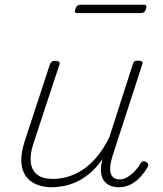

<svg xmlns="http://www.w3.org/2000/svg" viewBox="-20 -771 686 808"><path d="M198 17Q150 17 116 -4Q82 -25 72.5 -68.5Q63 -112 85 -180L190 -500Q193 -508 198 -511.5Q203 -515 214 -515Q223 -515 228 -511Q233 -507 230 -499L120 -165Q106 -122 109.5 -88.5Q113 -55 136 -36.5Q159 -18 203 -18Q233 -18 264.5 -27Q296 -36 327 -56Q358 -76 386.5 -109.5Q415 -143 440 -193L539 -501Q542 -510 546 -513Q550 -516 561 -516Q571 -516 576.5 -512.5Q582 -509 579 -501L454 -116Q443 -81 443.5 -58.5Q444 -36 455 -26Q466 -16 483 -16Q500 -16 516 -25.5Q532 -35 546.5 -50Q561 -65 570 -81Q573 -87 578.5 -91Q584 -95 594 -90Q602 -86 603.5 -79.5Q605 -73 600 -66Q588 -45 570.5 -26Q553 -7 530.5 5Q508 17 479 17Q459 17 443 10Q427 3 417 -11Q407 -25 405 -46.5Q403 -68 410 -97L411 -101Q385 -64 356.5 -40.5Q328 -17 299.5 -4.5Q271 8 245 12.5Q219 17 198 17ZM306 -716Q297 -716 295.5 -720Q294 -724 297 -733Q300 -742 305 -746.5Q310 -751 318 -751H586Q594 -751 595.5 -746.5Q597 -742 594 -733Q592 -724 586.5 -720Q581 -716 573 -716Z"/></svg>

Font: Playwrite RO Thin
Style: Regular
Weight: 250
Version: Version 1.002